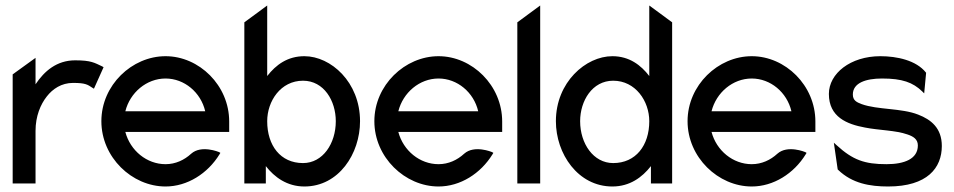

<svg xmlns="http://www.w3.org/2000/svg" viewBox="-20 -666 3465 697"><path d="M26 0H109V-191C109 -244 127 -287 150 -316C171 -343 203 -365 245 -365C290 -365 298 -359 316 -347L321 -344L356 -422L351 -425C323 -438 311 -447 253 -447C186 -447 141 -408 109 -360V-456L26 -396Z M348 -226C348 -95 459 11 581 11C660 11 734 -36 777 -106L780 -111L775 -114C775 -114 711 -141 674 -108C649 -85 617 -70 581 -70C513 -70 453 -119 435 -187H812V-225C812 -356 703 -462 581 -462C459 -462 348 -357 348 -226ZM435 -262C452 -330 512 -381 581 -381C649 -381 709 -331 725 -262Z M867 0H945V-63C976 -23 1022 11 1085 11C1210 11 1287 -108 1287 -226C1287 -368 1181 -462 1085 -462C1024 -462 982 -431 950 -390V-646L867 -585ZM950 -226C950 -299 999 -373 1080 -373C1156 -373 1199 -300 1199 -226C1199 -145 1152 -74 1080 -74C998 -74 950 -138 950 -226Z M1339 -226C1339 -95 1450 11 1572 11C1651 11 1725 -36 1768 -106L1771 -111L1766 -114C1766 -114 1702 -141 1665 -108C1640 -85 1608 -70 1572 -70C1504 -70 1444 -119 1426 -187H1803V-225C1803 -356 1694 -462 1572 -462C1450 -462 1339 -357 1339 -226ZM1426 -262C1443 -330 1503 -381 1572 -381C1640 -381 1700 -331 1716 -262Z M1858 0H1941V-646L1858 -585Z M1998 -226C1998 -108 2078 11 2203 11C2266 11 2311 -22 2343 -63V0H2420V-585L2337 -646V-390C2307 -429 2265 -462 2203 -462C2107 -462 1998 -368 1998 -226ZM2086 -226C2086 -300 2130 -373 2206 -373C2287 -373 2337 -299 2337 -226C2337 -138 2288 -74 2206 -74C2134 -74 2086 -145 2086 -226Z M2476 -226C2476 -95 2587 11 2709 11C2788 11 2862 -36 2905 -106L2908 -111L2903 -114C2903 -114 2839 -141 2802 -108C2777 -85 2745 -70 2709 -70C2641 -70 2581 -119 2563 -187H2940V-225C2940 -356 2831 -462 2709 -462C2587 -462 2476 -357 2476 -226ZM2563 -262C2580 -330 2640 -381 2709 -381C2777 -381 2837 -331 2853 -262Z M2989 -325C2989 -241 3055 -215 3120 -203C3170 -193 3232 -193 3274 -178C3295 -171 3312 -161 3312 -138C3312 -89 3263 -70 3198 -70C3119 -70 3076 -85 3017 -139L3007 -148L3021 -51L3023 -49C3074 0 3138 11 3204 11C3347 11 3399 -57 3399 -136C3399 -201 3360 -232 3313 -250C3252 -274 3166 -267 3108 -288C3089 -295 3076 -302 3076 -323C3076 -365 3123 -381 3182 -381C3255 -381 3294 -367 3328 -334L3335 -327L3342 -402L3341 -403C3306 -447 3236 -462 3176 -462C3067 -462 2989 -399 2989 -325Z"/></svg>

Font: Charger Pro
Style: BdNar
Weight: 700
Designer: Jasper
Foundry: Cannot Into Space Fonts
Version: Version 1.09